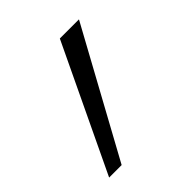

<svg xmlns="http://www.w3.org/2000/svg" viewBox="-135 -162 369 369"><g transform="rotate(-45 50.0 23.0)"><path d="M131 -105 -9 151H-43L79 -105Z"/></g></svg>

Font: Fz Poppins ExtLt
Style: Italic
Weight: 200
Italic angle: -10°
Designer: Ninad Kale (Devanagari), Jonny Pinhorn (Latin)
Foundry: Indian Type Foundry
Version: Vit hóa bi Vntype.Com & FontZin.Com